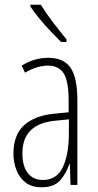

<svg xmlns="http://www.w3.org/2000/svg" viewBox="-20 -784 416 814"><path d="M184 -539Q250 -539 279 -497Q308 -455 308 -359V0H279L276 -89H274Q262 -51 236 -20.5Q210 10 156 10Q114 10 88 -10.5Q62 -31 49.5 -63.5Q37 -96 37 -133Q37 -212 82 -253Q127 -294 210 -302L271 -308V-356Q271 -440 250 -473Q229 -506 182 -506Q163 -506 138.5 -499Q114 -492 86 -476L72 -506Q126 -539 184 -539ZM212 -272Q75 -258 75 -134Q75 -79 98 -50Q121 -21 162 -21Q221 -21 246.5 -75.5Q272 -130 272 -218V-278ZM153 -764Q178 -724 206.5 -687Q235 -650 262 -617V-606H239Q220 -625 195.5 -650.5Q171 -676 148 -704Q125 -732 109 -756V-764Z"/></svg>

Font: Noto Sans Myanmar UI ExtraCondensed ExtraLight
Style: Regular
Weight: 200
Width: 2
Designer: Monotype Design Team
Foundry: Monotype Imaging Inc.
Version: Version 2.103; ttfautohint (v1.8.4.7-5d5b)